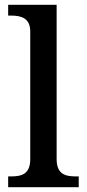

<svg xmlns="http://www.w3.org/2000/svg" viewBox="-20 -780 362 800"><path d="M14 0H308V-45H295C251 -45 216 -55 216 -117V-760H14V-715H27C66 -715 106 -706 106 -649V-117C106 -55 71 -45 27 -45H14Z"/></svg>

Font: Noto Serif Telugu Medium
Style: Regular
Weight: 500
Designer: Jelle Bosma - Monotype Design Team
Foundry: Monotype Imaging Inc.
Version: Version 2.005